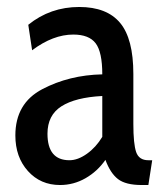

<svg xmlns="http://www.w3.org/2000/svg" viewBox="-20 -520 474 550"><path d="M24 -132Q24 -224 101 -264.5Q178 -305 273 -307Q273 -371 254 -396Q235 -421 190 -421Q132 -421 72 -376L61 -449Q124 -500 207 -500Q286 -500 324 -454.5Q362 -409 362 -308V-165Q362 -108 370 -84.5Q378 -61 405 -61H416L405 10H386Q340 10 318 -7Q296 -24 282 -62Q259 -29 225 -9.5Q191 10 152 10Q96 10 60 -30Q24 -70 24 -132ZM273 -128V-245Q196 -241 156 -215.5Q116 -190 116 -137Q116 -61 179 -61Q203 -61 229 -79.5Q255 -98 273 -128Z"/></svg>

Font: Cabin Condensed
Style: Regular
Weight: 400
Width: 3
Designer: Pablo Impallari
Foundry: Pablo Impallari. http://www.impallari.com Igino Marini. http://www.ikern.com
Version: Version 2.200